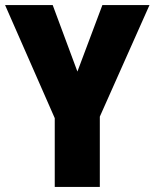

<svg xmlns="http://www.w3.org/2000/svg" viewBox="-20 -734 607 754"><path d="M284 -453 187 -714H0L195 -270V0H372V-276L567 -714H382Z"/></svg>

Font: Noto Sans Khmer Condensed Black
Style: Regular
Weight: 900
Width: 3
Designer: Danh Hong and the Monotype Design Team
Foundry: Monotype Imaging Inc.
Version: Version 2.004